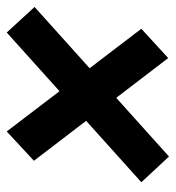

<svg xmlns="http://www.w3.org/2000/svg" viewBox="4 -596 527 576"><g transform="rotate(-90 268.0 -307.5)"><path d="M86.9 -64.5 9.8 -147.5 459 -551.3 535.6 -467.8ZM382.3 -66.9 74.2 -469.7 162.1 -551.3 470.2 -147.5Z"/></g></svg>

Font: Reddit Sans
Style: Bold Italic
Weight: 700
Italic angle: -11.25°
Designer: Stephen Hutchings
Version: Version 1.013